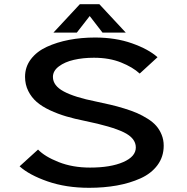

<svg xmlns="http://www.w3.org/2000/svg" viewBox="-20 -885 890 916"><path d="M580 -729.5H469L408 -808.5L346.5 -729.5H235L361 -865H454ZM405 11Q295 11 207.2 -19.5Q119.5 -50 73.5 -91.5L161.5 -171.5Q193.5 -138 259.8 -111.8Q326 -85.5 409.5 -85.5Q508 -85.5 568 -111.8Q628 -138 628 -181.5Q628 -226 570.2 -254Q512.5 -282 385.5 -308Q335.5 -318 295.8 -329.8Q256 -341.5 218 -359.2Q180 -377 155 -398.8Q130 -420.5 114.8 -451Q99.5 -481.5 99.5 -518.5Q99.5 -566 127.5 -602.8Q155.5 -639.5 203.2 -661.5Q251 -683.5 309.5 -694.8Q368 -706 433.5 -706Q531.5 -706 610 -678.2Q688.5 -650.5 731.5 -612L646.5 -534Q613.5 -564.5 557.5 -587Q501.5 -609.5 428 -609.5Q376 -609.5 332.5 -599.5Q289 -589.5 260.8 -568.2Q232.5 -547 232.5 -518Q232.5 -476.5 284 -448.8Q335.5 -421 438.5 -400.5Q478.5 -392 507.8 -385.2Q537 -378.5 572.8 -367.5Q608.5 -356.5 633.8 -345.5Q659 -334.5 684.5 -318.5Q710 -302.5 725.8 -284.2Q741.5 -266 751.2 -242Q761 -218 761 -190Q761 -137 731.2 -97Q701.5 -57 650.2 -34Q599 -11 537.5 0Q476 11 405 11Z"/></svg>

Font: League Mono Wide Medium
Style: Regular
Weight: 500
Width: 8
Designer: Tyler Finck
Foundry: The League of Moveable Type / Tyler Finck
Version: Version 2.210